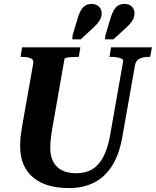

<svg xmlns="http://www.w3.org/2000/svg" viewBox="-20 -952 797 982"><path d="M247 -293Q244 -274 241.5 -256.5Q239 -239 238 -224.5Q237 -210 237 -196Q237 -163 246 -139Q255 -115 272 -98.5Q289 -82 314 -74Q339 -66 370 -66Q418 -66 452 -86.5Q486 -107 508.5 -150Q531 -193 543 -259L610 -640Q611 -647 602.5 -651.5Q594 -656 580.5 -658.5Q567 -661 551 -661H540L548 -710H757L748 -661H738Q712 -661 693 -651.5Q674 -642 670 -616L605 -248Q589 -160 552.5 -103Q516 -46 461 -18Q406 10 333 10Q276 10 230 -3Q184 -16 151 -43Q118 -70 100.5 -110Q83 -150 83 -205Q83 -221 84 -237.5Q85 -254 88 -272Q91 -290 94 -311L150 -628Q153 -648 136 -654.5Q119 -661 93 -661H85L93 -710H391L383 -661H374Q361 -661 346 -660Q331 -659 321 -657Q311 -655 310 -651ZM376 -854Q387 -894 403.5 -913Q420 -932 449 -932Q472 -932 486 -918.5Q500 -905 500 -885Q500 -870 494.5 -857Q489 -844 477 -830.5Q465 -817 444 -798L393 -751H350L351 -771ZM544 -854Q555 -894 571.5 -913Q588 -932 616 -932Q640 -932 654 -918.5Q668 -905 668 -885Q668 -870 662.5 -857Q657 -844 645 -830.5Q633 -817 612 -798L560 -751H517L519 -771Z"/></svg>

Font: Roboto Serif 72pt SemiCondensed SemiBold
Style: Italic
Weight: 600
Width: 4
Italic angle: -10°
Designer: Greg Gazdowicz
Foundry: Commercial Type
Version: Version 1.008